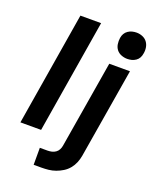

<svg xmlns="http://www.w3.org/2000/svg" viewBox="-173 -854 947 1168"><g transform="rotate(20 300.0 -270.0)"><path d="M27 0 148 -735H282L161 0ZM191 215V105H241Q254 105 267.5 102Q281 99 292.5 91Q304 83 310.5 70.5Q317 58 319 45L413 -520H547L450 63Q446 86 437 108Q428 130 412.5 149Q397 168 376 181Q355 194 332.5 202Q310 210 287 212.5Q264 215 241 215ZM505 -585Q485 -585 466 -592.5Q447 -600 435.5 -615Q424 -630 421 -650Q418 -670 421 -690Q423 -705 430.5 -718Q438 -731 450.5 -739.5Q463 -748 477 -751.5Q491 -755 505 -755Q525 -755 543.5 -747.5Q562 -740 573.5 -725Q585 -710 588.5 -690Q592 -670 588 -650Q586 -635 579 -622Q572 -609 559.5 -600.5Q547 -592 533 -588.5Q519 -585 505 -585Z"/></g></svg>

Font: Iosevka Aile Extrabold
Style: Italic
Weight: 800
Italic angle: -9°
Designer: Belleve Invis
Foundry: Belleve Invis
Version: Version 31.1.0; ttfautohint (v1.8.4)